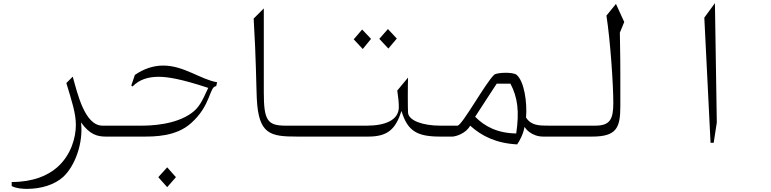

<svg xmlns="http://www.w3.org/2000/svg" viewBox="-20 -875 4940 1230"><path d="M153 335C244 335 330 308 384 259C460 190 515 41 499 -91C553 -15 601 0 657 0H700V-70H637C522 -70 476 -278 446 -384L405 -343C440 -227 466 -150 466 -75C466 5 436 119 345 198C285 250 192 291 55 291V317C88 334 135 335 153 335Z M700 0H894C972 0 1108 0 1204 -86C1333 -200 1320 -321 1365 -323L1371 -348C1265 -366 1158 -455 1026 -455C963 -455 902 -435 844 -395L821 -327L829 -321C873 -366 930 -383 996 -383C1051 -383 1135 -371 1314 -312C1272 -219 1253 -185 1209 -152C1104 -74 941 -70 885 -70H700ZM1051 324 1107 260 1051 197 994 260Z M1886 0H2100V-70H1810C1693 -70 1670 -104 1670 -283V-821L1605 -756C1621 -492 1621 -329 1625 -245C1636 -13 1711 0 1886 0Z M2468 -564 2522 -628 2465 -689 2410 -626ZM2304 -561 2357 -626 2300 -686 2246 -623ZM2800 -70C2690 -70 2598 -102 2594 -153C2592 -184 2592 -330 2594 -378L2525 -295C2531 -255 2535 -219 2535 -189C2535 -104 2445 -70 2330 -70H2100V0H2339C2464 0 2514 -47 2552 -164C2591 -33 2655 0 2800 0Z M3293 50C3308 29 3333 -17 3340 -62C3348 -50 3358 -39 3370 -30C3395 -11 3426 0 3460 0H3500V-70C3434 -70 3383 -70 3350 -122C3358 -217 3339 -354 3289 -396C3265 -415 3162 -411 3146 -396C3093 -349 2940 -70 2911 -70H2800V0H2877C2901 0 2966 -21 2992 -70C3066 -3 3159 43 3293 50ZM3287 -20C3166 -22 3085 -65 3024 -127C3081 -213 3105 -254 3162 -339H3250C3296 -252 3308 -161 3287 -20Z M3500 0H3773C3930 0 3954 -56 3954 -195V-397C3954 -549 3951 -608 3951 -666L3979 -734L3926 -850L3865 -775C3890 -614 3909 -336 3909 -215C3909 -108 3886 -70 3792 -70H3500Z M4532 40H4552L4572 -90L4560 -855L4492 -762Z"/></svg>

Font: Kawkab Mono Light
Style: Regular
Weight: 300
Monospace: yes
Designer: Abdullah Arif
Foundry: Abdullah Arif
Version: Version 1.000;PS 000.500;hotconv 1.0.88;makeotf.lib2.5.64775